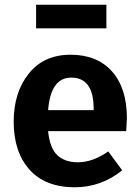

<svg xmlns="http://www.w3.org/2000/svg" viewBox="-20 -778 593 814"><path d="M377 -311V-317Q377 -449 282 -449Q195 -449 184 -311ZM518 -277Q518 -267 515 -222H184Q191 -150 223 -120Q255 -90 310 -90Q373 -90 439 -136L498 -56Q409 16 297 16Q172 16 105 -59Q38 -134 38 -262Q38 -386 102 -466Q166 -546 279 -546Q392 -546 455 -475Q518 -404 518 -277ZM431 -658H133V-758H431Z"/></svg>

Font: FiraSans
Style: Regular
Weight: 600
Designer: Carrois Corporate & Edenspiekermann AG
Foundry: Carrois Corporate GbR & Edenspiekermann AG
Version: Version 3.106;PS 003.106;hotconv 1.0.70;makeotf.lib2.5.58329